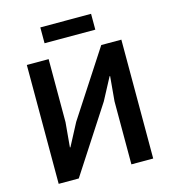

<svg xmlns="http://www.w3.org/2000/svg" viewBox="-127 -986 972 1089"><g transform="rotate(-15 359.5 -442.0)"><path d="M82 -698H210V-328L197 -183H200L269 -314L519 -698H637V0H509V-370L522 -515H519L450 -385L200 0H82ZM211 -884H509V-791H211Z"/></g></svg>

Font: IBM Plex Sans SmBld
Style: Regular
Weight: 600
Designer: Mike Abbink, Paul van der Laan, Pieter van Rosmalen
Foundry: Bold Monday
Version: Version 3.005